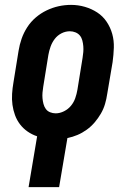

<svg xmlns="http://www.w3.org/2000/svg" viewBox="-20 -561 540 786"><path d="M97 205 132 -3Q111 -10 93 -22.5Q75 -35 62 -52Q49 -69 41.5 -89.5Q34 -110 31 -132Q28 -154 29.5 -177Q31 -200 35 -223L56 -353Q60 -378 68.5 -402.5Q77 -427 91.5 -449.5Q106 -472 126.5 -489.5Q147 -507 171 -518.5Q195 -530 220 -535.5Q245 -541 271 -541Q300 -541 327.5 -533Q355 -525 378 -510Q401 -495 416.5 -472Q432 -449 439.5 -422Q447 -395 446 -365.5Q445 -336 441 -307L419 -177Q416 -156 410 -135.5Q404 -115 393 -96Q382 -77 367.5 -60Q353 -43 335 -30Q317 -17 297 -8.5Q277 0 256 4L222 205ZM208 -97Q225 -97 242 -105.5Q259 -114 270.5 -128Q282 -142 288 -159Q294 -176 297 -194L318 -324Q320 -336 321 -348Q322 -360 321 -372Q320 -384 317 -395.5Q314 -407 307 -415.5Q300 -424 289 -428.5Q278 -433 266 -433Q248 -433 231.5 -424.5Q215 -416 204 -401.5Q193 -387 187 -370Q181 -353 178 -336L157 -206Q155 -194 154 -182Q153 -170 154 -158.5Q155 -147 158 -135.5Q161 -124 167.5 -115Q174 -106 185 -101.5Q196 -97 208 -97Z"/></svg>

Font: Iosevka Curly Slab XBdObl
Style: Regular
Weight: 800
Italic angle: -9°
Monospace: yes
Designer: Belleve Invis
Foundry: Belleve Invis
Version: Version 11.1.0; ttfautohint (v1.8.3)